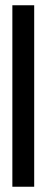

<svg xmlns="http://www.w3.org/2000/svg" viewBox="-20 -640 182 730"><path d="M27 70H110V-620H27Z"/></svg>

Font: Charger Sport
Style: DfBdNrw
Weight: 400
Designer: Jasper
Foundry: Cannot Into Space Fonts
Version: Version 1.1